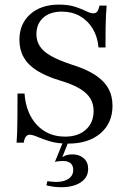

<svg xmlns="http://www.w3.org/2000/svg" viewBox="-20 -602 550 820"><path d="M271 11.3Q225.8 11.3 193.5 1.6Q161.3 -8.1 140.3 -17.3Q119.4 -26.6 106.5 -26.6Q96.8 -26.6 90.3 -18.1Q83.9 -9.7 81.5 7.3H50.8Q52.4 -10.5 53.2 -35.9Q54 -61.3 54.4 -101.6Q54.8 -141.9 54.8 -202.4H84.7Q91.1 -117.7 137.9 -68.1Q184.7 -18.5 258.1 -18.5Q313.7 -18.5 346.8 -48.4Q379.8 -78.2 379.8 -128.2Q379.8 -158.9 365.3 -182.3Q350.8 -205.6 319.4 -224.2Q287.9 -242.7 236.3 -258.1Q177.4 -275.8 138.7 -300Q100 -324.2 81.5 -356.9Q62.9 -389.5 62.9 -431.5Q62.9 -500 108.9 -541.1Q154.8 -582.3 231.5 -582.3Q272.6 -582.3 300.8 -573Q329 -563.7 347.6 -554.4Q366.1 -545.2 379 -545.2Q389.5 -545.2 395.6 -553.2Q401.6 -561.3 404.8 -578.2H435.5Q433.9 -560.5 432.7 -538.7Q431.5 -516.9 431 -483.9Q430.6 -450.8 430.6 -399.2H400.8Q396.8 -445.2 375.8 -479.8Q354.8 -514.5 321 -533.5Q287.1 -552.4 244.4 -552.4Q193.5 -552.4 164.5 -526.2Q135.5 -500 135.5 -455.6Q135.5 -426.6 150.8 -403.6Q166.1 -380.6 199.6 -362.1Q233.1 -343.5 287.1 -325.8Q346.8 -307.3 385.1 -282.7Q423.4 -258.1 441.9 -225.4Q460.5 -192.7 460.5 -150.8Q460.5 -76.6 409.3 -32.7Q358.1 11.3 271 11.3ZM241.1 197.6Q224.2 197.6 207.3 195.2Q190.3 192.7 178.2 189.5L182.3 171.8Q188.7 172.6 199.6 173.8Q210.5 175 220.2 175Q253.2 175 273 161.3Q292.7 147.6 292.7 124.2Q292.7 104 281 94.8Q269.4 85.5 249.2 85.5Q238.7 85.5 229 86.7Q219.4 87.9 214.5 89.5L250 2.4H272.6L246 69.4Q255.6 62.9 266.1 60.1Q276.6 57.3 289.5 57.3Q318.5 57.3 337.5 73.8Q356.5 90.3 356.5 119.4Q356.5 155.6 325 176.6Q293.5 197.6 241.1 197.6Z"/></svg>

Font: Playfair 5pt SemiExpanded Light
Style: Regular
Weight: 400
Version: Version 2.203